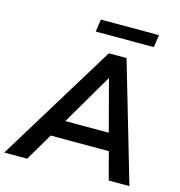

<svg xmlns="http://www.w3.org/2000/svg" viewBox="-163 -991 1032 1101"><g transform="rotate(15 353.0 -440.0)"><path d="M-38 0 394 -705H499L705 0H582L532 -190L572 -163H158L208 -187L98 0ZM430 -566 240 -242 218 -265H545L518 -240L432 -566ZM289 -806 300 -880H645L634 -806Z"/></g></svg>

Font: Nunito Sans 12pt ExtraLight
Style: Italic
Weight: 200
Italic angle: -9°
Designer: Vernon Adams
Foundry: Vernon Adams
Version: Version 3.101;gftools[0.9.27]